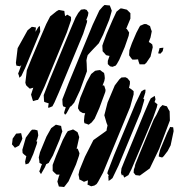

<svg xmlns="http://www.w3.org/2000/svg" viewBox="-20 -740 737 773"><path d="M420 -661 395 -600 378 -566 356 -543 355 -542 342 -528 333 -518 330 -507 328 -497 329 -483 330 -453 302 -376 279 -327 267 -313 262 -310 260 -306 248 -284 242 -278 238 -285 239 -290 243 -303 245 -308 242 -309 234 -312 232 -320 231 -340 257 -407 353 -640 380 -698 394 -714 401 -720 410 -719 422 -718 426 -708 430 -697 428 -689ZM482 -550 460 -499 451 -483 446 -476 433 -471 423 -473 414 -482V-495L421 -515L415 -516L407 -518L402 -524L393 -534V-540L392 -556L396 -568L409 -603L434 -661L449 -693L465 -706H470L491 -701L505 -687V-679V-665L498 -648L488 -624L491 -623L500 -609L498 -596ZM315 -604 217 -368 199 -327 191 -312 179 -307 174 -306V-311L176 -324L163 -328L158 -330L157 -338L156 -357L180 -419L264 -622L284 -669L295 -688L306 -701L320 -703L329 -700L336 -689L334 -677L327 -659L331 -658L330 -650ZM249 -609 159 -391 140 -350 133 -338 127 -337 113 -333 111 -339 105 -359 114 -387 111 -386 100 -383 91 -391 85 -397 82 -407 88 -457 107 -504 142 -587 166 -643 182 -674 208 -695 217 -700 233 -697 239 -696 240 -688 242 -675 251 -681 261 -675 266 -672V-659ZM586 -512 569 -487 562 -481H551H542L538 -492L536 -500V-501H535L522 -500H513L508 -506L500 -517V-522L501 -538L511 -566L529 -608L540 -629L544 -636L560 -643H569L584 -635L587 -625L591 -614L586 -589L579 -571L587 -566L593 -561L595 -550ZM51 -546 91 -618 108 -632 116 -631 125 -629 124 -624 123 -612 133 -629 139 -636 141 -631 142 -613 82 -468 66 -434 58 -427 56 -436 53 -444 57 -454 66 -479 61 -473 46 -476 44 -487ZM626 -524 617 -525 618 -530 621 -540 622 -546 628 -547 638 -548 635 -534ZM380 -305 361 -262 349 -247 337 -238 327 -242 320 -244 318 -253 320 -274 323 -284 313 -285 301 -292 294 -304 295 -315 303 -346 329 -409 347 -442 363 -455 374 -457 383 -458 392 -451 399 -446 401 -436 402 -425 400 -414 393 -396H399L401 -391L405 -378L404 -370ZM504 -309 395 -45 375 -8 369 1 360 7 347 10 332 3 333 -2 334 -14 326 -11 318 -8 311 -12 299 -18V-23L296 -37L300 -55L322 -109L356 -176L398 -206L409 -214L410 -222L413 -235L409 -245L400 -276L413 -327L442 -396L461 -421L469 -428L485 -429L493 -425L503 -413V-402L499 -384L501 -386L511 -379L518 -373V-360ZM547 -290 457 -73 433 -23 423 -15 417 -12V-17L416 -31L418 -34L412 -42L414 -50L439 -115L526 -324L549 -372L560 -379H566L565 -367L557 -342L561 -340L560 -334ZM597 -267 556 -169 529 -105 509 -58 497 -35 480 -25 475 -37 471 -33 467 -44 469 -62 481 -92 561 -286 580 -330 587 -344 603 -354 606 -340 602 -328 603 -329 614 -320 611 -307ZM664 -255 621 -141 583 -62 543 -33 526 -35 518 -45 519 -58 525 -74 522 -68 525 -79 541 -119 599 -259 610 -278 624 -307 634 -317 644 -314 652 -312 657 -302 663 -292ZM220 -178 193 -114 181 -93 176 -84 166 -79 161 -67 145 -39 138 -50 141 -57 146 -72 149 -79 147 -80 139 -84 138 -95 136 -106 141 -127 167 -190 186 -224 205 -238 218 -235 226 -233 228 -222 231 -211 228 -203ZM667 -155 655 -132 639 -111 633 -106 628 -107 619 -110 620 -118 625 -138 653 -205 661 -221 665 -229 671 -228H677L678 -222L679 -212ZM286 -78 256 -10 243 7 238 13 230 12 217 11 211 -9 217 -30 220 -37H216H208L200 -44L192 -52V-58V-76L206 -113L233 -177L247 -203L253 -212L269 -217L274 -219L281 -215L292 -208L294 -203L299 -188L290 -147L288 -142L293 -141L295 -136L300 -123L298 -113ZM114 -120 102 -93 95 -82 83 -78 81 -89 85 -107 86 -111 77 -118 71 -124 70 -137 84 -186 103 -212 109 -218H120L131 -215L133 -203L134 -195L130 -180L126 -171L130 -170L128 -160ZM66 -172 57 -154 48 -149 40 -145 35 -151 28 -159 29 -165 31 -182 45 -202 56 -203 65 -204 67 -196 70 -182Z"/></svg>

Font: Rubik Marker Hatch
Style: Regular
Weight: 400
Designer: Hubert and Fischer, NaN
Foundry: Hubert & Fischer, NaN
Version: Version 2.200